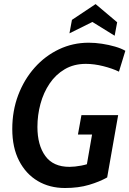

<svg xmlns="http://www.w3.org/2000/svg" viewBox="-20 -928 648 962"><path d="M305.5 14Q228.5 14 169 -21.2Q109.5 -56.5 75.5 -122.8Q41.5 -189 41.5 -281.5Q41.5 -373 71.2 -451.5Q101 -530 153.5 -589Q206 -648 275.5 -681Q345 -714 424.5 -714Q456.5 -714 491 -708.8Q525.5 -703.5 556.5 -694.5Q587.5 -685.5 608 -673.5L576 -569Q543 -585 497.5 -596.5Q452 -608 410 -608Q350 -608 304.5 -581.2Q259 -554.5 228.5 -509.2Q198 -464 182.8 -407.8Q167.5 -351.5 167.5 -292Q167.5 -201 207 -146.5Q246.5 -92 328 -92Q354 -92 387 -98.2Q420 -104.5 455.5 -119L407 -57L450 -304L491.5 -254H370.5L388 -351H572L517 -39Q479 -17.5 426.2 -1.8Q373.5 14 305.5 14ZM554.5 -749 443 -818 328 -761 340.5 -828.5 459 -907.5 567 -816.5Z"/></svg>

Font: Cabin SemiCondensedSemiBold
Style: Italic
Weight: 600
Width: 4
Italic angle: -10°
Designer: Pablo Impallari
Foundry: Pablo Impallari. http://www.impallari.com Igino Marini. http://www.ikern.com
Version: Version 3.001